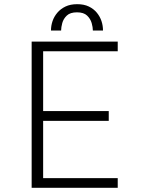

<svg xmlns="http://www.w3.org/2000/svg" viewBox="-20 -899 690 919"><path d="M131.5 0V-700H543.5V-653.5H186.5V-367.5H500.5V-320.5H186.5V-46.5H543.5V0ZM349.5 -879Q382 -879 405.2 -867.8Q428.5 -856.5 443.5 -838.2Q458.5 -820 465.8 -798Q473 -776 473 -753H424.5Q424.5 -768 418.8 -788.5Q413 -809 396.8 -824.5Q380.5 -840 348.5 -840Q316 -840 299.8 -824.5Q283.5 -809 278 -788.5Q272.5 -768 272.5 -753H224Q224 -776 231.5 -798Q239 -820 254.5 -838.2Q270 -856.5 293.5 -867.8Q317 -879 349.5 -879Z"/></svg>

Font: Trispace Thin ExtraLight
Style: Regular
Weight: 250
Version: Version 1.210